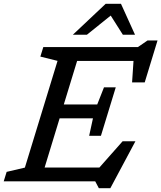

<svg xmlns="http://www.w3.org/2000/svg" viewBox="-40 -955 850 1011"><path d="M480.5 36 461.5 0H-20.5L-5 -50L91 -72.5L263 -634.5L172.5 -657L188 -707H686L737 -742H789.5L722 -521H655.5L663 -634H366L296 -405H472L507.5 -495H569.5L491.5 -240H429.5L449.5 -332H274L195 -73H483.5L605.5 -211H673L541 36ZM343.5 -772 516.5 -935H597L671 -772H607L543 -873L417.5 -772Z"/></svg>

Font: Newsreader 6pt
Style: Italic
Weight: 400
Italic angle: -17°
Designer: Hugues Gentile
Foundry: Production Type
Version: Version 1.003; ttfautohint (v1.8.3)